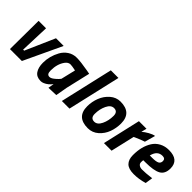

<svg xmlns="http://www.w3.org/2000/svg" viewBox="98 -1538 2387 2387"><g transform="rotate(45 1292.0 -344.0)"><path d="M126 -500H257L243 -111H261L432 -500H567L332 0H122Z M673 12Q600 12 566 -37.5Q532 -87 532 -170Q532 -285 590 -391Q619 -444 670 -478Q721 -512 786 -512Q855 -512 990 -488L1036 -479L961 -156L934 -3L801 2Q810 -59 814 -76Q773 -21 718 2Q695 12 673 12ZM790 -398Q752 -398 723 -359Q668 -285 668 -170Q668 -135 679 -118.5Q690 -102 713.5 -102Q737 -102 766.5 -124Q796 -146 816 -168L836 -191L882 -384Q816 -398 790 -398Z M1035 0 1196 -700H1330L1169 0Z M1557 -511Q1754 -511 1754 -322Q1754 -241 1727 -167Q1700 -93 1640.5 -40.5Q1581 12 1501 12Q1304 12 1304 -177Q1304 -257 1333 -332Q1362 -407 1421.5 -459Q1481 -511 1557 -511ZM1501 -102Q1555 -102 1588 -170.5Q1621 -239 1621 -324Q1621 -397 1557 -397Q1503 -397 1470 -328.5Q1437 -260 1437 -175Q1437 -102 1501 -102Z M1775 0 1890 -500H2023L2005 -428Q2035 -455 2082 -481.5Q2129 -508 2162 -512L2123 -372Q2075 -357 2006 -326L1982 -315L1909 0Z M2341 -102Q2410 -102 2482 -112L2508 -115L2493 -16Q2400 12 2309 12Q2218 12 2176.5 -29Q2135 -70 2135 -149Q2135 -228 2151 -290Q2167 -352 2198.5 -402Q2230 -452 2284.5 -481.5Q2339 -511 2409 -511Q2584 -511 2584 -362Q2584 -267 2520 -231Q2456 -195 2307 -195H2272Q2269 -183 2269 -157.5Q2269 -132 2289.5 -117Q2310 -102 2341 -102ZM2328 -294Q2397 -294 2424.5 -309Q2452 -324 2452 -360Q2452 -403 2402 -403Q2313 -403 2287 -294Z"/></g></svg>

Font: Titillium Web
Style: Bold Italic
Weight: 700
Italic angle: -13°
Version: Version 1.002;PS 57.000;hotconv 1.0.70;makeotf.lib2.5.55311